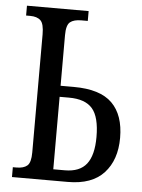

<svg xmlns="http://www.w3.org/2000/svg" viewBox="-52 -755 590 797"><g transform="rotate(5 243.0 -357.0)"><path d="M28 -41H43Q73 -41 88 -54Q103 -67 103 -109V-601Q103 -645 88.5 -659Q74 -673 45 -673H28V-714H285V-673H258Q227 -673 211.5 -660.5Q196 -648 196 -606V-395H251Q361 -395 411 -345.5Q461 -296 461 -201Q461 -109 411 -54.5Q361 0 261 0H28ZM244 -47Q306 -47 334.5 -83.5Q363 -120 363 -196Q363 -279 333 -314Q303 -349 235 -349H196V-47Z"/></g></svg>

Font: Noto Serif Cond
Style: Regular
Weight: 400
Width: 3
Designer: Monotype Design Team
Foundry: Monotype Imaging Inc.
Version: Version 1.001